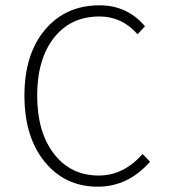

<svg xmlns="http://www.w3.org/2000/svg" viewBox="-20 -691 639 723"><path d="M348 12Q225 12 148.5 -81.5Q72 -175 72 -331Q72 -487 149.5 -579Q227 -671 355 -671Q459 -671 526 -592L498 -562Q439 -629 355 -629Q246 -629 183 -548.5Q120 -468 120 -331Q120 -194 183 -112Q246 -30 352 -30Q445 -30 517 -111L545 -82Q462 12 348 12Z"/></svg>

Font: Source Code Pro Light
Style: Regular
Weight: 300
Monospace: yes
Designer: Paul D. Hunt, Teo Tuominen
Foundry: Adobe Systems Incorporated
Version: Version 2.030;PS 1.0;hotconv 16.6.51;makeotf.lib2.5.65220